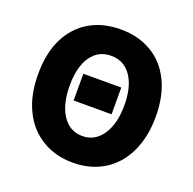

<svg xmlns="http://www.w3.org/2000/svg" viewBox="-134 -895 1054 1046"><g transform="rotate(20 393.0 -372.0)"><path d="M283 -461H503V-306H283ZM215 -33Q137 -80 94.5 -167.5Q52 -255 52 -376Q52 -499 95 -584Q138 -669 214.5 -713.5Q291 -758 393 -758Q495 -758 572 -713Q649 -668 691.5 -581.5Q734 -495 734 -376Q734 -257 691.5 -168.5Q649 -80 572 -33Q495 14 393 14Q292 14 215 -33ZM552 -376Q552 -482 510 -543.5Q468 -605 393 -605Q319 -605 277 -544.5Q235 -484 235 -376Q235 -267 277.5 -203.5Q320 -140 393 -140Q466 -140 509 -204.5Q552 -269 552 -376Z"/></g></svg>

Font: Merged Yaku Han JP Black
Style: Regular
Weight: 900
Designer: Ryoko NISHIZUKA 西塚涼子 (kana, bopomofo & ideographs); Paul D. Hunt (Latin, Greek & Cyrillic); Sandoll Communications 산돌커뮤니
Foundry: Adobe
Version: Version 2.004